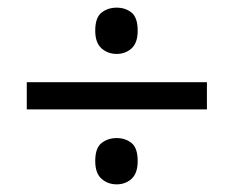

<svg xmlns="http://www.w3.org/2000/svg" viewBox="-20 -603 612 502"><path d="M285 -462Q262 -462 245.5 -476.5Q229 -491 229 -523Q229 -557 245.5 -570Q262 -583 285 -583Q308 -583 324 -570Q340 -557 340 -523Q340 -491 324 -476.5Q308 -462 285 -462ZM50 -317V-388H521V-317ZM285 -121Q262 -121 245.5 -135.5Q229 -150 229 -182Q229 -216 245.5 -229Q262 -242 285 -242Q308 -242 324 -229Q340 -216 340 -182Q340 -150 324 -135.5Q308 -121 285 -121Z"/></svg>

Font: Noto Sans Wancho
Style: Regular
Weight: 400
Designer: Monotype Design Team
Foundry: Monotype Imaging Inc.
Version: Version 2.001; ttfautohint (v1.8.4.7-5d5b)